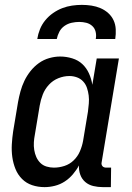

<svg xmlns="http://www.w3.org/2000/svg" viewBox="-20 -760 540 788"><path d="M163 8Q136 8 112 0Q88 -8 70.5 -25.5Q53 -43 43.5 -66.5Q34 -90 30.5 -115.5Q27 -141 28.5 -167.5Q30 -194 34 -221L54 -341Q58 -363 64 -385Q70 -407 80 -428Q90 -449 105 -468Q120 -487 139.5 -501Q159 -515 182 -521.5Q205 -528 227 -528Q252 -528 276.5 -520.5Q301 -513 318 -497Q335 -481 345 -459Q355 -437 359 -412L377 -520H468L397 -93Q396 -89 397 -85Q398 -81 400.5 -78Q403 -75 407 -73.5Q411 -72 416 -72H436L435 8H402Q382 8 363 3.5Q344 -1 330 -13Q316 -25 309.5 -43Q303 -61 304 -81Q294 -62 279 -44.5Q264 -27 245.5 -15Q227 -3 205.5 2.5Q184 8 163 8ZM201 -72Q223 -72 244.5 -79Q266 -86 282.5 -102Q299 -118 308 -139Q317 -160 321 -182L341 -302Q343 -318 344.5 -335Q346 -352 344 -368Q342 -384 337 -399Q332 -414 321.5 -425.5Q311 -437 296 -442.5Q281 -448 265 -448Q242 -448 219.5 -439Q197 -430 180.5 -412Q164 -394 155.5 -372Q147 -350 143 -327L123 -207Q120 -192 119 -176Q118 -160 120.5 -144.5Q123 -129 129 -115.5Q135 -102 145.5 -91.5Q156 -81 171 -76.5Q186 -72 201 -72ZM133 -600Q136 -620 144 -640Q152 -660 166 -677Q180 -694 198 -706.5Q216 -719 235.5 -726.5Q255 -734 275.5 -737Q296 -740 316 -740Q336 -740 355.5 -737Q375 -734 392.5 -726.5Q410 -719 424 -706.5Q438 -694 446 -677Q454 -660 455 -640Q456 -620 453 -600H373Q376 -615 372.5 -629.5Q369 -644 358.5 -653.5Q348 -663 334 -666.5Q320 -670 305 -670Q290 -670 274 -666.5Q258 -663 244.5 -653.5Q231 -644 223.5 -629.5Q216 -615 213 -600Z"/></svg>

Font: Iosevka Term Curly Medium
Style: Italic
Weight: 500
Italic angle: -9°
Designer: Belleve Invis
Foundry: Belleve Invis
Version: Version 32.3.0